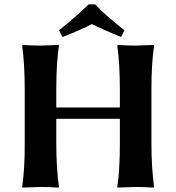

<svg xmlns="http://www.w3.org/2000/svg" viewBox="-20 -853 804 876"><path d="M547.9 -714.8 532.2 -684.1Q467.3 -710 398.9 -743.2Q355 -719.2 265.1 -684.1L249 -714.8Q334 -782.7 383.8 -833H414.1Q457 -786.6 547.9 -714.8ZM526.9 -444.8Q526.9 -560.1 515.1 -645L517.1 -647.9Q564.9 -645 599.1 -645Q599.1 -645 682.1 -647.9L683.1 -645Q670.9 -565.9 670.9 -444.8V-200.2Q670.9 -86.4 683.1 0L681.2 2.9Q633.3 0 599.1 0Q599.1 0 516.1 2.9L515.1 0Q527.3 -81.1 526.9 -200.2V-311H236.8V-200.2Q236.8 -86.4 249 0L247.1 2.9Q199.2 0 165 0Q165 0 82 2.9L81.1 0Q93.3 -81.1 92.8 -200.2V-444.8Q92.8 -560.1 81.1 -645L83 -647.9Q130.9 -645 165 -645Q165 -645 248 -647.9L249 -645Q236.8 -565.9 236.8 -444.8V-362.8H526.9Z"/></svg>

Font: Linux Biolinum
Style: Bold
Weight: 700
Designer: Philipp H. Poll
Foundry: Philipp H. Poll
Version: Version 1.3.2 ; ttfautohint (v0.9)